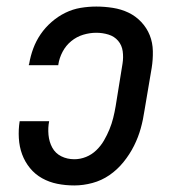

<svg xmlns="http://www.w3.org/2000/svg" viewBox="-20 -558 540 586"><path d="M207 8Q180 8 155 3Q130 -2 108.5 -14Q87 -26 71.5 -45Q56 -64 47.5 -87Q39 -110 37.5 -136.5Q36 -163 40 -188H130Q126 -168 128 -146.5Q130 -125 139.5 -107.5Q149 -90 167 -81Q185 -72 207 -72Q225 -72 242.5 -79Q260 -86 274 -99.5Q288 -113 297.5 -129.5Q307 -146 314 -163Q321 -180 325.5 -198Q330 -216 333 -234L354 -364Q357 -383 354.5 -401.5Q352 -420 340.5 -433.5Q329 -447 311 -452.5Q293 -458 274 -458Q254 -458 234 -452Q214 -446 197.5 -432.5Q181 -419 171 -400Q161 -381 158 -361Q158 -361 158 -360Q158 -359 158 -359H68Q68 -360 68 -361Q68 -362 69 -363Q73 -387 81.5 -410Q90 -433 104 -453.5Q118 -474 137.5 -491Q157 -508 179.5 -519Q202 -530 226 -534Q250 -538 274 -538Q299 -538 324.5 -534Q350 -530 372 -519.5Q394 -509 411 -491Q428 -473 437 -450.5Q446 -428 446.5 -402Q447 -376 443 -351L421 -221Q417 -193 409.5 -166Q402 -139 389 -113Q376 -87 357 -63.5Q338 -40 314 -23.5Q290 -7 262 0.5Q234 8 207 8Z"/></svg>

Font: Iosevka Curly Slab MdObl
Style: Regular
Weight: 500
Italic angle: -9°
Monospace: yes
Designer: Belleve Invis
Foundry: Belleve Invis
Version: Version 11.0.0; ttfautohint (v1.8.3)